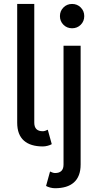

<svg xmlns="http://www.w3.org/2000/svg" viewBox="-20 -743 503 987"><path d="M225.6 -76.2Q221.2 -73.7 213.6 -71Q206.1 -68.4 200.2 -68.4Q189.5 -68.4 181.2 -71Q172.9 -73.7 167.2 -79.3Q161.6 -85 158.9 -93.3Q156.2 -101.6 156.2 -112.3V-214.8V-282.2V-722.7H68.4V-282.2V-214.8V-112.3Q68.4 -81.1 77.1 -58.1Q85.9 -35.2 103 -20Q120.1 -4.9 144.5 2.4Q168.9 9.8 200.2 9.8Q211.9 9.8 225.1 6.3Q238.3 2.9 246.1 -2ZM237.3 138.7 216.8 212.9Q225.1 217.8 238 221.2Q251 224.6 262.7 224.6Q293.9 224.6 318.4 217.3Q342.8 210 359.9 194.8Q377 179.7 385.7 156.7Q394.5 133.8 394.5 102.5V0V-67.4V-507.8H306.6V-67.4V0V102.5Q306.6 113.3 304 121.6Q301.3 129.9 295.7 135.5Q290 141.1 282 143.8Q273.9 146.5 262.7 146.5Q256.8 146.5 249.3 143.8Q241.7 141.1 237.3 138.7ZM288.1 -660.2Q288.1 -633.8 306.2 -615.7Q324.2 -597.7 350.6 -597.7Q377 -597.7 395 -615.7Q413.1 -633.8 413.1 -660.2Q413.1 -686.5 395 -704.6Q377 -722.7 350.6 -722.7Q324.2 -722.7 306.2 -704.6Q288.1 -686.5 288.1 -660.2Z"/></svg>

Font: Giphurs SC
Style: Regular
Weight: 400
Version: Version 0.920